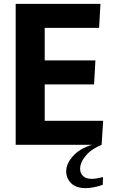

<svg xmlns="http://www.w3.org/2000/svg" viewBox="-20 -748 589 992"><path d="M61 -728H499L492 -604H211V-436H473L466 -312H211V-124H513L505 0H61ZM423 224Q372 224 347 198Q322 172 322 138Q322 94 363 52.5Q404 11 476 -5L506 0Q453 21 423.5 56Q394 91 394 124Q394 147 409 161.5Q424 176 454 176Q467 176 481.5 173.5Q496 171 512 167L511 207Q461 224 423 224Z"/></svg>

Font: Murecho SemiBold
Style: Regular
Weight: 600
Designer: Neil Summerour
Foundry: Positype
Version: Version 1.010; ttfautohint (v1.8.3)